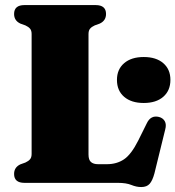

<svg xmlns="http://www.w3.org/2000/svg" viewBox="-20 -720 691 756"><path d="M372.5 -627 353 -620Q341 -614.5 334.8 -607.2Q328.5 -600 328.5 -586V-111.5Q328.5 -90.5 338.2 -82Q348 -73.5 366 -73.5H401Q439.5 -73.5 468 -92.5Q496.5 -111.5 524 -166L558 -234.5Q573.5 -267.5 606 -259.5Q621.5 -255.5 628.8 -242.8Q636 -230 630.5 -210L588 -37Q580.5 -9 569.2 3.8Q558 16.5 536 16.5Q517 16.5 497 8.2Q477 0 444 0H76.5Q35.5 0 35.5 -35Q35.5 -61.5 60.5 -73L80 -80Q92 -85.5 98.2 -92.8Q104.5 -100 104.5 -114V-586Q104.5 -600 98.2 -607.2Q92 -614.5 80 -620L60.5 -627Q35.5 -638.5 35.5 -665Q35.5 -700 76.5 -700H356.5Q397.5 -700 397.5 -665Q397.5 -638.5 372.5 -627ZM546 -314.5Q497 -314.5 468.8 -338.8Q440.5 -363 440.5 -405.5Q440.5 -447 468.8 -471.2Q497 -495.5 546 -495.5Q595 -495.5 623 -471.2Q651 -447 651 -405.5Q651 -363.5 623 -339Q595 -314.5 546 -314.5Z"/></svg>

Font: Fraunces 72pt Soft Black
Style: Regular
Weight: 900
Version: Version 1.000;[b76b70a41]